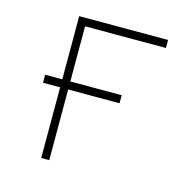

<svg xmlns="http://www.w3.org/2000/svg" viewBox="-84 -612 680 693"><g transform="rotate(15 255.5 -265.0)"><path d="M159 -264V0H129V-264H65V-294H129V-530H461V-500H159V-294H351V-264Z"/></g></svg>

Font: Geist Thin
Style: Regular
Weight: 400
Designer: Basement.studio, Andrés Briganti, Mateo Zaragoza
Foundry: Basement.studio, Vercel, Andrés Briganti, Guido Ferreyra, Mateo Zaragoza
Version: Version 1.401